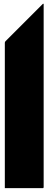

<svg xmlns="http://www.w3.org/2000/svg" viewBox="-20 -800 250 990"><path d="M205.1 -780.3Q205.1 -464.8 205.1 165Q205.1 166 205.1 166Q205.1 167 204.1 168Q203.1 168.9 203.1 168.9Q203.1 168.9 203.1 169.9Q136.7 169.9 4.9 169.9Q4.9 -80.1 4.9 -579.1Q4.9 -581.1 5.9 -584Q6.8 -585.9 8.8 -587.9Q73.2 -652.3 201.2 -780.3Q202.1 -780.3 203.1 -780.3Q204.1 -780.3 205.1 -780.3Z"/></svg>

Font: Avicii Garde
Style: Regular
Weight: 500
Version: Version 1.0